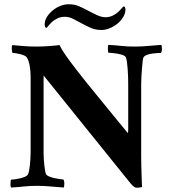

<svg xmlns="http://www.w3.org/2000/svg" viewBox="-20 -874 799 903"><path d="M151 -655Q177 -655 206.5 -657Q236 -659 260 -662Q274 -633 309 -586Q344 -539 389 -483Q434 -427 484.5 -366Q535 -305 581 -248Q583 -253 583 -265.5Q583 -278 583 -289V-476Q583 -490 582.5 -510Q582 -530 580.5 -549Q579 -568 577 -583Q575 -598 572 -604Q569 -611 557.5 -615Q546 -619 532.5 -621.5Q519 -624 507 -625Q495 -626 490 -626Q489 -626 488.5 -630.5Q488 -635 487.5 -641Q487 -647 487.5 -653.5Q488 -660 490 -663Q525 -661 551.5 -658Q578 -655 613 -655Q646 -655 677.5 -658Q709 -661 739 -663Q741 -658 741.5 -645.5Q742 -633 737 -625Q734 -625 722 -624.5Q710 -624 695.5 -622Q681 -620 669 -615Q657 -610 654 -602Q652 -597 650.5 -582Q649 -567 647.5 -548.5Q646 -530 645 -511.5Q644 -493 644 -479V-135Q644 -113 644.5 -96Q645 -79 645.5 -63Q646 -47 646.5 -31Q647 -15 648 5Q646 7 635.5 8Q625 9 623 9Q616 9 608 2.5Q600 -4 592 -14L185 -519V-153Q185 -140 186 -125Q187 -110 188.5 -96.5Q190 -83 192 -72Q194 -61 196 -56Q199 -49 211 -44Q223 -39 237 -36Q251 -33 263 -31.5Q275 -30 278 -30Q283 -22 282.5 -9.5Q282 3 280 8Q250 6 218.5 3Q187 0 154 0Q119 0 93 3Q67 6 32 8Q30 5 29.5 -1.5Q29 -8 29.5 -14Q30 -20 30.5 -24.5Q31 -29 32 -29Q37 -29 48.5 -30.5Q60 -32 73.5 -35Q87 -38 98 -43Q109 -48 112 -55Q115 -61 117 -72Q119 -83 120.5 -97Q122 -111 123 -126.5Q124 -142 124 -156V-514Q124 -525 123 -537.5Q122 -550 120 -562.5Q118 -575 114.5 -586Q111 -597 106 -604Q103 -609 94 -613Q85 -617 74.5 -619.5Q64 -622 54.5 -623.5Q45 -625 40 -625Q38 -625 37 -630Q36 -635 35.5 -641.5Q35 -648 35.5 -654Q36 -660 38 -662Q61 -660 88.5 -657.5Q116 -655 151 -655ZM302 -854Q330 -854 351 -845Q372 -836 392 -825Q414 -813 436 -803Q458 -793 475 -793Q495 -793 510 -800.5Q525 -808 535 -817Q545 -826 551.5 -834Q558 -842 562 -844Q566 -844 568 -839Q570 -834 570 -830Q570 -811 559 -793Q548 -775 531.5 -762Q515 -749 495.5 -741Q476 -733 458 -733Q430 -733 409 -742Q388 -751 368 -762Q346 -774 325.5 -784.5Q305 -795 285 -795Q265 -795 250 -787.5Q235 -780 225 -771Q215 -762 208.5 -753.5Q202 -745 198 -743Q194 -743 192 -748.5Q190 -754 190 -758Q190 -778 201 -795Q212 -812 228.5 -825.5Q245 -839 264.5 -846.5Q284 -854 302 -854Z"/></svg>

Font: Vermiglione
Style: Bold
Weight: 700
Version: Version 1.000